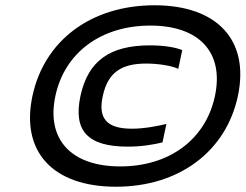

<svg xmlns="http://www.w3.org/2000/svg" viewBox="-20 -699 931 728"><path d="M420 9C180 9 58 -124 103 -335C148 -546 326 -679 566 -679C804 -679 927 -546 882 -335C837 -124 658 9 420 9ZM190 -335C155 -170 250 -68 436 -68C622 -68 760 -170 795 -335C830 -500 736 -602 550 -602C364 -602 225 -500 190 -335ZM285 -335C257 -202 313 -143 465 -143C518 -143 562 -151 596 -159L611 -229C577 -221 528 -211 480 -211C387 -211 350 -248 370 -336C389 -423 439 -458 534 -458C580 -458 630 -450 656 -438L671 -509C645 -520 599 -527 549 -527C397 -527 314 -469 285 -335Z"/></svg>

Font: LT Wave Bold
Style: Italic
Weight: 700
Designer: Daniel Lyons
Version: Version 2.5 (Glyphs App)